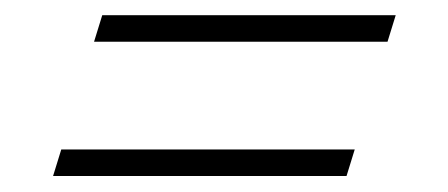

<svg xmlns="http://www.w3.org/2000/svg" viewBox="-20 -354 574 246"><path d="M111 -334.5H487L476.5 -300.5H100.5ZM58.5 -162.5H434.5L424 -128.5H48Z"/></svg>

Font: Newsreader Light
Style: Italic
Weight: 300
Italic angle: -17°
Designer: Hugues Gentile
Foundry: Production Type
Version: Version 1.003